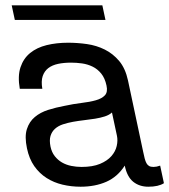

<svg xmlns="http://www.w3.org/2000/svg" viewBox="-20 -689 635 720"><path d="M399.9 -267.1Q389.6 -257.8 373 -252.4Q356.4 -247.1 336.7 -243.9Q316.9 -240.7 295.4 -238.3Q273.9 -235.8 253.7 -232.2Q233.4 -228.5 215.8 -222.7Q198.2 -216.8 186.3 -206.1Q174.3 -195.3 169.4 -179.2Q164.6 -163.1 169.4 -139.2Q173.8 -118.2 185.3 -103.5Q196.8 -88.9 212.4 -79.8Q228 -70.8 247.1 -66.9Q266.1 -63 285.6 -63Q327.6 -63 355 -74.5Q382.3 -85.9 397.7 -103.5Q413.1 -121.1 417.7 -141.6Q422.4 -162.1 418.5 -180.2ZM594.7 -2Q574.2 11.2 536.1 11.2Q502.9 11.2 479.7 -7.3Q456.5 -25.9 447.8 -67.9Q420.9 -25.9 378.7 -7.3Q336.4 11.2 282.2 11.2Q247.1 11.2 214.4 3.4Q181.6 -4.4 154.8 -21.5Q127.9 -38.6 108.6 -65.9Q89.4 -93.3 81.1 -132.8Q71.8 -176.8 80.8 -204.8Q89.8 -232.9 110.6 -250.2Q131.3 -267.6 160.6 -276.9Q189.9 -286.1 221.7 -292Q255.4 -299.3 286.1 -303Q316.9 -306.6 339.4 -313Q361.8 -319.3 373.3 -331.5Q384.8 -343.8 379.4 -368.2Q373.5 -396 359.6 -413.1Q345.7 -430.2 327.1 -439.2Q308.6 -448.2 287.6 -451.2Q266.6 -454.1 246.6 -454.1Q219.7 -454.1 197.8 -449.5Q175.8 -444.8 161.1 -433.6Q146.5 -422.4 140.1 -403.6Q133.8 -384.8 138.7 -356H54.2Q45.9 -403.8 56.9 -436.8Q67.9 -469.7 93 -490.2Q118.2 -510.7 155 -519.8Q191.9 -528.8 235.4 -528.8Q270.5 -528.8 306.2 -523.7Q341.8 -518.6 372.8 -503.2Q403.8 -487.8 427 -460.2Q450.2 -432.6 460 -387.2L516.6 -121.1Q519.5 -106 522.5 -95Q525.4 -84 529.3 -76.9Q533.2 -69.8 539.3 -66.4Q545.4 -63 555.7 -63Q561 -63 567.4 -64.2Q573.7 -65.4 580.6 -67.9ZM363.8 -668.9 375.5 -614.3H35.6L23.9 -668.9Z"/></svg>

Font: XB Khoramshahr
Style: Oblique
Weight: 400
Italic angle: 12°
Designer: Behnam
Foundry: Irmug
Version: Version 8.005 2009